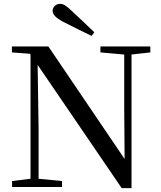

<svg xmlns="http://www.w3.org/2000/svg" viewBox="-20 -974 841 1000"><path d="M471 -806C433 -843 394 -880 358 -913C326 -944 311 -954 293 -954C271 -954 254 -937 254 -918C254 -899 269 -881 312 -859C360 -835 408 -810 457 -787ZM614 6H665V-690L763 -701V-732H503V-701L627 -690V-411L629 -146L232 -732H42V-701L136 -694L139 -690V-43L43 -31V0H303V-31L181 -43V-302L176 -636Z"/></svg>

Font: Noto Serif KR Medium
Style: Regular
Weight: 500
Designer: Ryoko NISHIZUKA 西塚涼子 (kana & ideographs); Frank Grießhammer (Latin, Greek & Cyrillic); Wenlong ZHANG 张文龙 (bopomofo); San
Foundry: Adobe
Version: Version 2.001;hotconv 1.1.0;makeotfexe 2.6.0